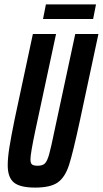

<svg xmlns="http://www.w3.org/2000/svg" viewBox="-20 -842 466 870"><path d="M15 -93Q15 -127 22.5 -174Q30 -221 46 -300L129 -688H234L140 -250Q118 -146 118 -120Q118 -102 125.5 -96.5Q133 -91 151 -91Q173 -91 183.5 -101.5Q194 -112 202.5 -142Q211 -172 227 -250L321 -688H426L343 -300Q311 -151 293 -95Q275 -39 242 -15.5Q209 8 139 8Q71 8 43 -15Q15 -38 15 -93ZM175 -756 188 -822H415L402 -756Z"/></svg>

Font: Saira Ultra Condensed
Style: Bold Italic
Weight: 700
Width: 1
Italic angle: -12°
Designer: Hector Gatti with collaboration of the Omnibus-Type team
Foundry: Omnibus-Type
Version: Version 1.001; ttfautohint (v1.8)